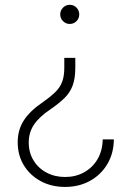

<svg xmlns="http://www.w3.org/2000/svg" viewBox="-20 -566 527 783"><path d="M287.1 -330.1V-290Q287.1 -245.6 276.1 -216.6Q265.1 -187.5 242.4 -165.5Q219.7 -143.6 185.5 -120.1Q139.2 -88.9 118.2 -57.1Q97.2 -25.4 97.2 15.1Q97.2 56.2 116.7 88.1Q136.2 120.1 169.9 137.9Q203.6 155.8 245.6 155.8Q288.6 155.8 323 136.7Q357.4 117.7 377.7 83.3Q397.9 48.8 398.9 2.4H444.3Q443.8 59.6 417.5 103.5Q391.1 147.5 346.4 171.9Q301.8 196.3 245.6 196.3Q189.5 196.3 145.8 172.6Q102.1 148.9 77.1 107.9Q52.2 66.9 52.2 14.2Q52.2 -36.1 76.9 -74.7Q101.6 -113.3 155.3 -149.9Q187.5 -172.4 206.5 -191.4Q225.6 -210.4 233.9 -233.4Q242.2 -256.3 242.2 -290V-330.1ZM264.2 -546.4Q280.8 -546.4 292 -534.9Q303.2 -523.4 303.2 -507.3Q303.2 -491.2 292 -479.7Q280.8 -468.3 264.2 -468.3Q248.5 -468.3 237.1 -479.7Q225.6 -491.2 225.6 -507.3Q225.6 -523.4 237.1 -534.9Q248.5 -546.4 264.2 -546.4Z"/></svg>

Font: Inter 17pt ExtraLight
Style: Regular
Weight: 250
Version: Version 4.001;git-66647c0bb